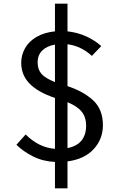

<svg xmlns="http://www.w3.org/2000/svg" viewBox="-20 -868 640 1041"><path d="M346 -698Q401 -692 448 -670.5Q495 -649 529 -618L478 -565Q419 -619 346 -628V-401Q434 -372 486 -323Q538 -274 538 -189Q538 -114 488 -59.5Q438 -5 346 7V153H278V10Q213 7 160 -19.5Q107 -46 69 -83L119 -139Q190 -68 278 -61V-337Q188 -367 141.5 -413.5Q95 -460 95 -528Q95 -569 115.5 -606Q136 -643 177.5 -667.5Q219 -692 278 -698V-848H346ZM184 -529Q184 -492 204.5 -468Q225 -444 278 -423V-626Q235 -619 209.5 -594.5Q184 -570 184 -529ZM346 -65Q447 -85 447 -188Q447 -231 424 -261Q401 -291 346 -314Z"/></svg>

Font: Fira Mono
Style: Regular
Weight: 400
Designer: Carrois Corporate & Edenspiekermann AG
Foundry: Carrois Corporate GbR & Edenspiekermann AG
Version: Version 3.206